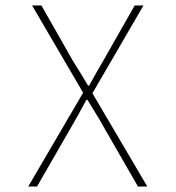

<svg xmlns="http://www.w3.org/2000/svg" viewBox="-20 -680 640 700"><path d="M83 0 283 -342 97 -660H131L247 -456Q261 -434 273 -414.5Q285 -395 301 -368H305Q320 -395 331 -414.5Q342 -434 355 -456L471 -660H503L317 -340L517 0H483L361 -212Q348 -236 332.5 -261Q317 -286 299 -316H295Q279 -286 265 -261Q251 -236 237 -212L115 0Z"/></svg>

Font: Source Code Pro ExtraLight ExtraLight
Style: Regular
Weight: 250
Monospace: yes
Version: Version 1.018;hotconv 1.0.116;makeotfexe 2.5.65601